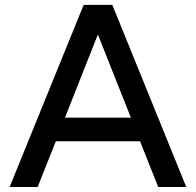

<svg xmlns="http://www.w3.org/2000/svg" viewBox="-20 -752 788 772"><path d="M131.3 0H18.6L316.4 -732.4H431.6L729 0H616.2L543 -184.1H204.6ZM241.2 -278.8H506.3L373.5 -613.3Z"/></svg>

Font: Kumbh Sans Medium
Style: Regular
Weight: 500
Version: Version 1.005